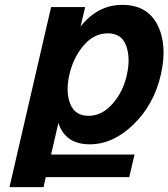

<svg xmlns="http://www.w3.org/2000/svg" viewBox="-20 -569 692 789"><path d="M501 -260Q517 -330 498.5 -381Q480 -432 423 -432Q366 -432 323.5 -382Q281 -332 265 -262Q249 -192 268.5 -142.5Q288 -93 344 -93Q399 -93 442.5 -142.5Q486 -192 501 -260ZM482 -549Q585 -549 627 -467Q669 -384 641 -262Q613 -140 529 -58Q445 24 349 24Q248 24 220 -64L190 66H533L511 159H168L159 200H19L190 -540H330L311 -460Q382 -549 482 -549Z"/></svg>

Font: Miedinger
Style: Bold-Italic
Weight: 700
Italic angle: -13°
Version: Version 001.000